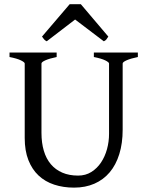

<svg xmlns="http://www.w3.org/2000/svg" viewBox="-20 -860 694 895"><path d="M622.6 -594.2Q589.4 -587.4 570.6 -579.1Q551.8 -570.8 551.8 -564V-255.9Q551.8 -191.9 536.1 -141.6Q520.5 -91.3 491.2 -56.6Q461.9 -22 419.9 -3.7Q377.9 14.6 325.2 14.6Q274.9 14.6 232.7 0.7Q190.4 -13.2 159.9 -41.7Q129.4 -70.3 112.3 -113.8Q95.2 -157.2 95.2 -216.8V-564Q95.2 -569.8 77.4 -578.6Q59.6 -587.4 24.4 -594.2V-615.2H244.1V-594.2Q210.9 -587.4 192.1 -579.1Q173.3 -570.8 173.3 -564V-241.2Q173.3 -194.3 184.3 -157.2Q195.3 -120.1 217 -94.5Q238.8 -68.8 270.5 -55.2Q302.2 -41.5 344.2 -41.5Q378.9 -41.5 405.8 -58.3Q432.6 -75.2 450.9 -102.5Q469.2 -129.9 478.8 -164.8Q488.3 -199.7 488.3 -235.8V-564Q488.3 -569.8 470.5 -578.6Q452.6 -587.4 417.5 -594.2V-615.2H622.6ZM484.9 -689.5Q479 -680.2 475.6 -675.8Q472.2 -671.4 463.9 -667.5L330.1 -769L197.8 -667.5Q193.8 -669.4 191.2 -671.4Q188.5 -673.3 186.3 -675.8Q184.1 -678.2 181.6 -681.6Q179.2 -685.1 175.8 -689.5L304.7 -840.3H356.9Z"/></svg>

Font: Gentium Unicode
Style: Regular
Weight: 400
Version: Version 1.009